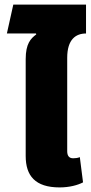

<svg xmlns="http://www.w3.org/2000/svg" viewBox="-20 -807 395 837"><path d="M240 10C283 10 319 0 342 -12L328 -122C319 -118 307 -117 299 -117C281 -117 273 -128 273 -148V-555C273 -636 311 -661 355 -661V-787H38L10 -661H137L138 -657C114 -639 92 -617 92 -549V-127C92 -41 133 10 240 10Z"/></svg>

Font: Noto Sans Thai UI SemCond Blk
Style: Regular
Weight: 900
Width: 4
Designer: Monotype Design Team
Foundry: Monotype Imaging Inc.
Version: Version 2.000